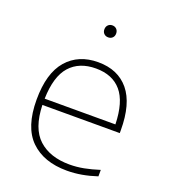

<svg xmlns="http://www.w3.org/2000/svg" viewBox="-137 -842 835 949"><g transform="rotate(20 280.0 -367.0)"><path d="M324 9Q202 9 133 -58.5Q64 -126 64 -270Q64 -409.5 124.2 -478.8Q184.5 -548 288 -548Q392.5 -548 449.8 -478.5Q507 -409 507 -270V-255H100Q103.5 -133 163.2 -78.5Q223 -24 326 -24Q363 -24 401 -31.2Q439 -38.5 481 -52V-18Q440 -4.5 401.5 2.2Q363 9 324 9ZM288 -515Q200.5 -515 151.8 -460.5Q103 -406 100 -288H472Q469 -405 422.2 -460Q375.5 -515 288 -515ZM291 -680Q277.5 -680 268.8 -688.5Q260 -697 260 -711Q260 -725.5 268.8 -734.2Q277.5 -743 291 -743Q304.5 -743 313.2 -734.2Q322 -725.5 322 -711Q322 -697 313.2 -688.5Q304.5 -680 291 -680Z"/></g></svg>

Font: Encode Sans Expanded Thin
Style: Regular
Weight: 100
Width: 7
Designer: Multiple Designers
Foundry: Impallari Type
Version: Version 3.000; ttfautohint (v1.8.3) -l 8 -r 50 -G 200 -x 14 